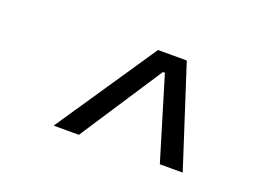

<svg xmlns="http://www.w3.org/2000/svg" viewBox="-58 -810 702 527"><g transform="rotate(20 293.0 -546.5)"><path d="M129.4 -400.4 327.6 -693.4H411.6L506.3 -400.4H439.5L366.7 -641.1H360.8L203.1 -400.4Z"/></g></svg>

Font: Cascadia Code Light
Style: Italic
Weight: 300
Italic angle: -10°
Monospace: yes
Designer: Aaron Bell
Foundry: Saja Typeworks
Version: Version 2404.023; ttfautohint (v1.8.4)